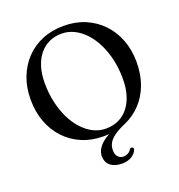

<svg xmlns="http://www.w3.org/2000/svg" viewBox="-160 -846 1107 1190"><g transform="rotate(-20 393.0 -251.0)"><path d="M391.5 -714Q469.5 -714 533.5 -686.8Q597.5 -659.5 644 -610.5Q690.5 -561.5 715.8 -495Q741 -428.5 741 -349.5Q741 -266.5 716.2 -200.5Q691.5 -134.5 647.2 -87.8Q603 -41 545 -15Q496 6 467.8 26.2Q439.5 46.5 427.5 68Q415.5 89.5 415.5 114.5Q415.5 144.5 429.8 159.5Q444 174.5 465.5 174.5Q481 174.5 494.8 167Q508.5 159.5 516.5 146.5Q520.5 141.5 524 139.8Q527.5 138 532.5 139.5Q537 140 540.2 145Q543.5 150 540 158Q533 179 507.2 195.8Q481.5 212.5 442.5 212.5Q394 212.5 366.2 189.5Q338.5 166.5 338.5 127Q338.5 102.5 351.8 79.8Q365 57 392.2 36Q419.5 15 462.5 -3L456.5 9Q435.5 12 420.8 13.2Q406 14.5 392.5 14.5Q315 14.5 251 -12.5Q187 -39.5 140.5 -89Q94 -138.5 69 -205.8Q44 -273 44 -354Q44 -432.5 69 -498.2Q94 -564 140 -612.5Q186 -661 249.8 -687.5Q313.5 -714 391.5 -714ZM625.5 -280.5Q625.5 -346 612.5 -404.8Q599.5 -463.5 575.5 -512.8Q551.5 -562 518.8 -597.8Q486 -633.5 446.5 -653.2Q407 -673 363 -673Q317.5 -673 280.5 -655.8Q243.5 -638.5 216.8 -605.8Q190 -573 175.5 -526Q161 -479 161 -420Q161 -354 174.2 -294.5Q187.5 -235 211.2 -185.8Q235 -136.5 267.8 -100.8Q300.5 -65 339.5 -45.2Q378.5 -25.5 422 -25.5Q467.5 -25.5 504.8 -42.2Q542 -59 569 -91.8Q596 -124.5 610.8 -172Q625.5 -219.5 625.5 -280.5Z"/></g></svg>

Font: Fraunces 24pt
Style: Regular
Weight: 400
Version: Version 1.000;[b76b70a41]